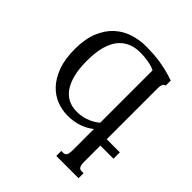

<svg xmlns="http://www.w3.org/2000/svg" viewBox="-199 -661 991 991"><g transform="rotate(45 297.0 -165.0)"><path d="M493.2 113.8Q493.2 128.9 494.6 138.2Q496.1 147.5 499.5 152.8Q502.9 158.2 507.6 160.2Q512.2 162.1 519 162.1H532.7V198.7H370.1V162.1H383.3Q389.6 162.1 394.5 160.2Q399.4 158.2 402.8 152.8Q406.2 147.5 407.7 138.2Q409.2 128.9 409.2 113.8V-37.1Q383.3 -15.6 346.7 -2.4Q310.1 10.7 264.2 10.7Q224.6 10.7 185.8 -3.9Q147 -18.6 116.2 -51Q85.4 -83.5 66.4 -134.8Q47.4 -186 47.4 -259.3Q47.4 -333 68.6 -384.5Q89.8 -436 125 -468.3Q160.2 -500.5 205.1 -514.9Q250 -529.3 297.4 -529.3Q322.3 -529.3 347.4 -527.8Q372.6 -526.4 399.2 -522.5Q425.8 -518.6 453.9 -511.7Q481.9 -504.9 512.7 -494.1V-457.5Q508.8 -456.5 505.4 -454.8Q502 -453.1 499.3 -448.7Q496.6 -444.3 494.9 -436.5Q493.2 -428.7 493.2 -415.5V-46.4H588.9V0H493.2ZM409.2 -464.8Q400.4 -469.7 388.2 -473.6Q376 -477.5 361.8 -480.2Q347.7 -482.9 332 -484.4Q316.4 -485.8 300.8 -485.8Q266.6 -485.8 241 -476.6Q215.3 -467.3 196.8 -451.2Q178.2 -435.1 166 -413.3Q153.8 -391.6 146.7 -366.5Q139.6 -341.3 137 -314Q134.3 -286.6 134.3 -259.3Q134.3 -202.1 145 -160.4Q155.8 -118.7 175 -91.1Q194.3 -63.5 221.9 -50.3Q249.5 -37.1 283.2 -37.1Q307.1 -37.1 327.4 -42Q347.7 -46.9 363.3 -54Q378.9 -61 390.4 -68.8Q401.9 -76.7 409.2 -82.5Z"/></g></svg>

Font: Arian AMU Serif
Style: Regular
Weight: 400
Designer: Ruben Hakobyan (Tarumian)
Foundry: Ruben Hakobyan (Tarumian)
Version: Version 1.002